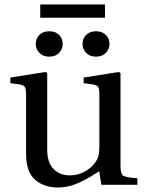

<svg xmlns="http://www.w3.org/2000/svg" viewBox="-20 -822 646 854"><path d="M159 -743V-802H447V-743ZM363 -587Q347 -604 347 -627Q347 -650 363 -666.5Q379 -683 407 -683Q435 -683 451 -666.5Q467 -650 467 -627Q467 -604 451 -587Q435 -570 407 -570Q379 -570 363 -587ZM155 -587Q139 -604 139 -627Q139 -650 155 -666.5Q171 -683 199 -683Q227 -683 243 -666.5Q259 -650 259 -627Q259 -604 243 -587Q227 -570 199 -570Q171 -570 155 -587ZM26 -452V-477L183 -502L190 -496V-156Q190 -100 217.5 -71Q245 -42 291 -42Q330 -42 363.5 -62.5Q397 -83 414 -117Q422 -133 422 -177V-402Q422 -428 416 -436Q410 -444 390 -447L352 -452V-477L509 -502L516 -496V-87Q516 -49 527 -41Q538 -33 591 -29V0H431L421 -60Q420 -59 384 -37Q348 -15 312 -1.5Q276 12 238 12Q175 12 135.5 -23Q96 -58 96 -138V-402Q96 -428 90 -436Q84 -444 64 -447Z"/></svg>

Font: Linguistics Pro
Style: Regular
Weight: 400
Designer: Stefan Peev, Context Ltd
Foundry: Stefan Peev, Context Ltd
Version: Version 001.000